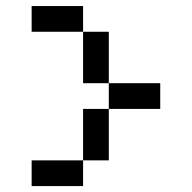

<svg xmlns="http://www.w3.org/2000/svg" viewBox="-20 -628 648 648"><path d="M260.4 -520.8H347.2V-347.2H260.4ZM347.2 -347.2H520.8V-260.4H347.2ZM260.4 -260.4H347.2V-86.8H260.4ZM260.4 0H86.8V-86.8H260.4ZM260.4 -520.8H86.8V-607.6H260.4Z"/></svg>

Font: 8-bit Operator+ 8
Style: Regular
Weight: 400
Designer: GrandChaos9000
Version: Version 1.3.0 - August 1, 2014